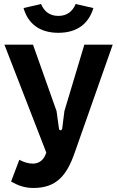

<svg xmlns="http://www.w3.org/2000/svg" viewBox="-20 -922 580 954"><path d="M146 12C261 12 312 -51 351 -163L540 -700H399L300 -370L289 -283C287 -272 274 -272 273 -283L261 -370L144 -700H2L210 -164C200 -131 178 -109 143 -109C119 -109 97 -117 76 -128L35 -20C68 -1 102 12 146 12ZM270 -759C364 -759 421 -805 444 -882L356 -902C340 -864 312 -843 270 -843C228 -843 200 -864 184 -902L97 -882C119 -805 176 -759 270 -759Z"/></svg>

Font: Finlandica SemiBold
Style: Regular
Weight: 600
Designer: Niklas Ekholm, Juho Hiilivirta, Jaakko Suomalainen
Foundry: Helsinki Type Studio
Version: Version 2.000;Glyphs 3.2 (3202)